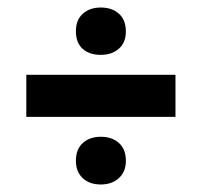

<svg xmlns="http://www.w3.org/2000/svg" viewBox="-20 -572 536 511"><path d="M50 -261V-373H447V-261ZM248 -426Q218 -426 200 -442Q182 -458 182 -489Q182 -519 200.5 -535.5Q219 -552 248 -552Q278 -552 296.5 -535.5Q315 -519 315 -488Q315 -459 296.5 -442.5Q278 -426 248 -426ZM248 -81Q218 -81 200 -98Q182 -115 182 -144Q182 -175 200.5 -191.5Q219 -208 248 -208Q278 -208 296.5 -191.5Q315 -175 315 -144Q315 -115 296.5 -98Q278 -81 248 -81Z"/></svg>

Font: Bricolage Grotesque 72pt SemiBold
Style: Regular
Weight: 600
Version: Version 1.001;gftools[0.9.33.dev8+g029e19f]